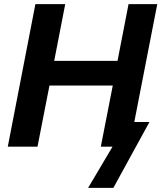

<svg xmlns="http://www.w3.org/2000/svg" viewBox="-20 -708 779 927"><path d="M466.8 0 524.4 -294.9H218.8L161.1 0H17.6L150.9 -688H294.9L241.7 -414.1H547.4L600.6 -688H739.3L628.4 -119.1H701.7L527.3 199.2H405.3L523.4 0Z"/></svg>

Font: Liberation Sans
Style: Bold Italic
Weight: 700
Italic angle: -12°
Designer: Steve Matteson
Foundry: Ascender Corporation
Version: Version 2.1.5